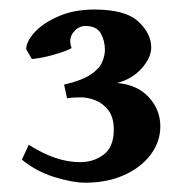

<svg xmlns="http://www.w3.org/2000/svg" viewBox="-20 -685 402 411"><path d="M323.2 -414.6Q323.2 -381.8 302.7 -354.2Q282.2 -326.7 245.8 -310.3Q209.5 -293.9 162.6 -293.9Q135.7 -293.9 96.7 -305.9Q57.6 -317.9 26.9 -343.3L41.5 -375Q72.8 -355.5 99.4 -346.7Q126 -337.9 151.4 -337.9Q180.7 -337.9 202.1 -354.2Q223.6 -370.6 223.6 -407.7Q223.6 -434.1 211.7 -449.2Q199.7 -464.4 183.6 -470.5Q167.5 -476.6 153.8 -476.6Q144.5 -476.6 139.4 -476.3Q134.3 -476.1 123.5 -474.6L117.2 -503.9Q155.3 -512.7 174.1 -525.4Q192.9 -538.1 198.7 -552.2Q204.6 -566.4 204.6 -578.1Q204.6 -598.1 195.6 -613.8Q186.5 -629.4 162.6 -629.4Q147.9 -629.4 137 -615.7Q126 -602.1 133.3 -582Q118.2 -574.2 93.5 -567.4Q68.8 -560.5 48.3 -558.6L36.1 -579.6Q36.1 -596.2 54.2 -616Q72.3 -635.7 105.2 -650.1Q138.2 -664.6 182.1 -664.6Q248.5 -664.6 276.1 -638.9Q303.7 -613.3 303.7 -583.5Q303.7 -561.5 283.2 -538.6Q262.7 -515.6 230.5 -507.3Q273.4 -503.9 298.3 -477.1Q323.2 -450.2 323.2 -414.6Z"/></svg>

Font: Gentium Book Plus
Style: Bold
Weight: 700
Designer: Victor Gaultney, Annie Olsen, Iska Routamaa, Becca Hirsbrunner
Foundry: SIL International
Version: Version 6.101